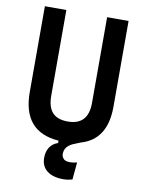

<svg xmlns="http://www.w3.org/2000/svg" viewBox="-97 -760 780 1037"><g transform="rotate(10 293.0 -241.5)"><path d="M323.7 209.5Q265.6 209.5 233.6 184.3Q201.7 159.2 201.7 113.3Q201.7 78.1 217.8 54.4Q233.9 30.8 262.2 22V8.8Q63.5 -5.4 63.5 -222.7V-693.4H181.2V-222.7Q181.2 -162.1 208.3 -131.8Q235.4 -101.6 293 -101.6Q404.8 -101.6 404.8 -222.7V-693.4H522.5V-222.7Q522.5 -41.5 380.4 -1.5Q360.4 5.9 341.1 14.6Q321.8 23.4 309.3 38.1Q296.9 52.7 296.9 77.1Q296.9 87.9 306.2 100.3Q315.4 112.8 343.8 112.8Q351.1 112.8 360.6 111.6Q370.1 110.4 381.3 107.4L372.6 202.6Q346.7 209.5 323.7 209.5Z"/></g></svg>

Font: CaskaydiaCove NFP SemiBold
Style: Regular
Weight: 600
Designer: Aaron Bell
Foundry: Saja Typeworks
Version: Version 2111.001; VTT 6.35;Nerd Fonts 3.1.1